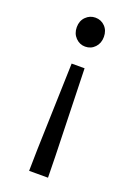

<svg xmlns="http://www.w3.org/2000/svg" viewBox="-146 -615 616 879"><g transform="rotate(20 161.5 -175.5)"><path d="M115 206 117 101 130 -322H193L205 101L207 206ZM161 -416Q134 -416 114.5 -436Q95 -456 95 -487Q95 -518 114.5 -537.5Q134 -557 161 -557Q189 -557 208 -537.5Q227 -518 227 -487Q227 -456 208 -436Q189 -416 161 -416Z"/></g></svg>

Font: Noto Sans TC Thin
Style: Regular
Weight: 400
Version: Version 2.004-H2;hotconv 1.0.118;makeotfexe 2.5.65603